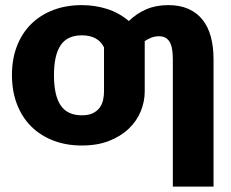

<svg xmlns="http://www.w3.org/2000/svg" viewBox="-20 -546 880 731"><path d="M793 164.5H638V-319.5Q638 -336.5 636.2 -352.2Q634.5 -368 629 -380.5Q623.5 -393 613 -400.5Q602.5 -408 585 -408Q570.5 -408 557 -403Q543.5 -398 531 -389.5V-198Q531 -159 515.8 -122Q500.5 -85 470.2 -56Q440 -27 395.2 -9.5Q350.5 8 291.5 8Q232 8 183.2 -10.8Q134.5 -29.5 99.2 -64.2Q64 -99 44.8 -148.8Q25.5 -198.5 25.5 -260.5Q25.5 -322 44.8 -371.2Q64 -420.5 99.2 -455Q134.5 -489.5 183.2 -508Q232 -526.5 291.5 -526.5Q341 -526.5 386.8 -512.2Q432.5 -498 470.5 -466Q500.5 -495 537.2 -510.8Q574 -526.5 621 -526.5Q665 -526.5 697.5 -512Q730 -497.5 751.2 -470.8Q772.5 -444 782.8 -405.8Q793 -367.5 793 -319.5ZM291.5 -107Q318 -107 334.5 -115.5Q351 -124 360.2 -137.2Q369.5 -150.5 372.8 -166.8Q376 -183 376 -198V-365.5Q365 -388 344 -399.8Q323 -411.5 291.5 -411.5Q236.5 -411.5 211 -374Q185.5 -336.5 185.5 -259.5Q185.5 -182.5 211 -144.8Q236.5 -107 291.5 -107Z"/></svg>

Font: Lato Black
Style: Regular
Weight: 900
Designer: Lukasz Dziedzic
Foundry: tyPoland Lukasz Dziedzic
Version: Version 2.007; 2014-02-27